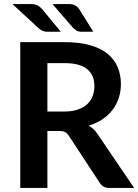

<svg xmlns="http://www.w3.org/2000/svg" viewBox="-20 -932 685 952"><path d="M299 -379Q337 -379 365.2 -388.5Q393.5 -398 411.8 -414.8Q430 -431.5 439 -454.5Q448 -477.5 448 -505Q448 -560 411.8 -589.5Q375.5 -619 301 -619H215V-379ZM645 0H523.5Q489 0 473.5 -27L321.5 -258.5Q313 -271.5 302.8 -277Q292.5 -282.5 272.5 -282.5H215V0H80.5V-723H301Q374.5 -723 427.2 -707.8Q480 -692.5 513.8 -665Q547.5 -637.5 563.5 -599.2Q579.5 -561 579.5 -515Q579.5 -478.5 568.8 -446Q558 -413.5 537.8 -387Q517.5 -360.5 487.8 -340.5Q458 -320.5 420 -309Q433 -301.5 444 -291.2Q455 -281 464 -267ZM320.5 -912Q340.5 -912 353 -905Q365.5 -898 373.5 -885.5L442.5 -774.5H384Q370 -774.5 361.5 -779.2Q353 -784 343.5 -792.5L240 -912ZM134 -912Q154 -912 167 -904.8Q180 -897.5 190 -885.5L281.5 -774.5H215.5Q201.5 -774.5 191.2 -779Q181 -783.5 171 -792.5L41.5 -912Z"/></svg>

Font: Lato 2
Style: Bold
Weight: 700
Designer: Lukasz Dziedzic with Adam Twardoch and Botio Nikoltchev
Foundry: tyPoland Lukasz Dziedzic
Version: Version 2.015; 2015-08-06; http://www.latofonts.com/